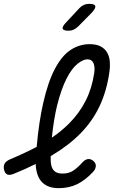

<svg xmlns="http://www.w3.org/2000/svg" viewBox="-56 -970 676 1000"><path d="M429 -75Q389 -32 346.5 -11Q304 10 249 10Q213 10 188.5 -2.5Q164 -15 150.5 -37Q137 -59 132 -91Q130 -103 130 -116Q76 -89 14 -64Q-7 -56 -18.5 -61.5Q-30 -67 -35 -86Q-39 -106 -31.5 -118.5Q-24 -131 -4 -140Q72 -172 135 -205Q147 -338 169 -433Q194 -544 230.5 -612.5Q267 -681 312.5 -710.5Q358 -740 411 -740Q447 -740 469.5 -727.5Q492 -715 503 -694.5Q514 -674 516 -648Q518 -622 514 -596Q500 -497 463.5 -419Q427 -341 366 -278Q305 -215 218 -163L208 -157V-141Q208 -116 214 -99.5Q220 -83 233.5 -74.5Q247 -66 270 -66Q304 -66 327.5 -82.5Q351 -99 373 -124Q388 -140 402.5 -141.5Q417 -143 430 -132Q444 -120 443 -104.5Q442 -89 429 -75ZM214 -253Q264 -287 303 -326Q357 -380 390 -445Q423 -510 435 -591Q437 -606 436 -619Q435 -632 431 -641Q427 -650 419.5 -655.5Q412 -661 399 -661Q377 -661 347.5 -637.5Q318 -614 290.5 -560.5Q263 -507 241 -419Q224 -349 214 -253ZM302 -810Q274 -810 270.5 -820.5Q267 -831 288 -853L357 -927Q367 -938 380 -944Q393 -950 408 -950Q436 -950 440 -939Q444 -928 422 -904L350 -831Q339 -821 327.5 -815.5Q316 -810 302 -810Z"/></svg>

Font: Maple Mono NL Light
Style: Italic
Weight: 300
Italic angle: -10°
Monospace: yes
Designer: subframe7536
Version: Version 7.000